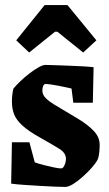

<svg xmlns="http://www.w3.org/2000/svg" viewBox="-20 -726 428 757"><path d="M237 11Q225 11 198.5 10Q172 9 139.5 7Q107 5 76 3Q45 1 24 -2L27 -165H96L117 -86Q133 -80 153.5 -75Q174 -70 192.5 -66Q211 -62 221 -62Q229 -62 234.5 -75Q240 -88 240 -100Q240 -123 213.5 -139.5Q187 -156 139 -183Q94 -208 69.5 -230Q45 -252 36 -274.5Q27 -297 27 -325Q27 -338 28.5 -352Q30 -366 33 -377Q43 -389 59.5 -405Q76 -421 95.5 -436Q115 -451 132 -460.5Q149 -470 159 -470Q172 -470 197 -469Q222 -468 251 -467Q280 -466 306.5 -464.5Q333 -463 349 -461L346 -321H269L262 -377Q258 -378 244 -381Q230 -384 212.5 -387.5Q195 -391 180.5 -393Q166 -395 161 -395Q153 -395 150 -386.5Q147 -378 147 -369Q147 -352 161 -338.5Q175 -325 193.5 -314Q212 -303 227 -294Q255 -277 289.5 -256.5Q324 -236 348.5 -211Q373 -186 373 -155Q373 -143 371.5 -126Q370 -109 365 -97Q358 -83 342 -65Q326 -47 306.5 -29.5Q287 -12 268.5 -0.5Q250 11 237 11ZM95 -519 44 -567 156 -706H246L360 -567L308 -519L206 -601H197Z"/></svg>

Font: Grenze Gotisch ExtraBold
Style: Regular
Weight: 800
Designer: Renata Polastri
Foundry: Omnibus-Type
Version: Version 1.001